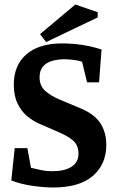

<svg xmlns="http://www.w3.org/2000/svg" viewBox="-20 -820 523 849"><path d="M215 9Q173 9 122 1.5Q71 -6 30 -22L45 -165H101L117 -78Q133 -74 158.5 -68.5Q184 -63 213 -63Q265 -63 296 -82.5Q327 -102 327 -140Q327 -176 306 -196Q285 -216 241 -235L149 -275Q125 -286 100 -306.5Q75 -327 58 -361.5Q41 -396 41 -445Q41 -532 97 -580Q153 -628 254 -628Q299 -628 343 -621.5Q387 -615 429 -601L418 -456H365L343 -547Q330 -552 306 -555Q282 -558 266 -558Q237 -558 211.5 -551Q186 -544 170.5 -526.5Q155 -509 155 -478Q155 -441 179 -419Q203 -397 243 -380L334 -342Q397 -316 423.5 -275.5Q450 -235 450 -179Q450 -94 391 -42.5Q332 9 215 9ZM184 -634 157 -669 313 -800 412 -766V-743Z"/></svg>

Font: Manuale
Style: Regular
Weight: 400
Designer: Eduardo Tunni / Pablo Cosgaya
Foundry: Eduardo Tunni / Pablo Cosgaya
Version: Version 1.002